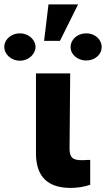

<svg xmlns="http://www.w3.org/2000/svg" viewBox="-103 -874 496 899"><path d="M225.6 -530.3 222.7 -175.8Q223.1 -146 235.6 -135Q248 -124 277.3 -124Q296.9 -124 303.7 -125H319.3V-8.8Q275.4 5.9 227.5 5.9Q66.9 5.9 65.4 -153.3V-530.3ZM124 -853.5H262.7L177.7 -682.6H103.5ZM-9.8 -717.8Q9.3 -717.8 26.1 -709.2Q43 -700.7 53 -686Q63 -671.4 63.5 -654.3Q63 -637.2 53 -622.3Q43 -607.4 26.1 -598.6Q9.3 -589.8 -9.8 -589.8Q-29.3 -589.8 -46.1 -598.6Q-63 -607.4 -73 -622.3Q-83 -637.2 -83 -654.3Q-83 -671.4 -73.2 -686Q-63.5 -700.7 -46.6 -709.2Q-29.8 -717.8 -9.8 -717.8ZM300.8 -717.8Q320.3 -717.8 336.9 -709.5Q353.5 -701.2 363.3 -686.3Q373 -671.4 373 -653.3Q373 -636.2 363.3 -621.8Q353.5 -607.4 336.9 -599.1Q320.3 -590.8 300.8 -590.8Q280.8 -590.8 263.9 -599.4Q247.1 -607.9 237.3 -622.1Q227.5 -636.2 227.5 -653.3Q227.5 -670.9 237.3 -685.8Q247.1 -700.7 263.9 -709.2Q280.8 -717.8 300.8 -717.8Z"/></svg>

Font: Pretendard GOV ExtraBold
Style: Regular
Weight: 800
Designer: Base glyphs from Inter by Rasmus Andersson; Hangeul glyphs from Noto Sans CJK(Source Han Sans) by Jang Soo-young and Kan
Foundry: Kil Hyung-jin
Version: Version 1.309